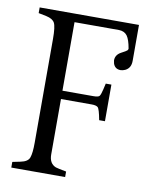

<svg xmlns="http://www.w3.org/2000/svg" viewBox="-71 -634 531 686"><g transform="rotate(10 195.0 -290.5)"><path d="M84 -478.5Q84 -522.9 76.7 -536.6Q69.3 -549.8 46.4 -554.7L17.6 -560.5V-581.1H377.9V-450.7Q377.9 -424.3 357.4 -414.6Q349.6 -411.1 341.3 -410.6Q320.3 -410.6 314 -430.2Q312.5 -435.5 312 -440.9Q312 -460.9 331.5 -471.7Q351.1 -481.9 353.5 -484.9Q356 -487.8 356 -491.2Q350.6 -522.9 340.8 -536.6Q330.6 -550.3 311 -550.8H149.4V-302.2H262.2Q280.8 -302.2 284.2 -308.1Q288.1 -314 292.5 -332.5L297.4 -354H317.9V-221.2H296.9Q289.6 -260.7 283.2 -266.6Q276.9 -272 261.2 -272H149.4V-70.8Q149.4 -38.1 173.8 -28.3Q180.7 -25.9 212.4 -20V0H17.1V-20.5L45.9 -26.4Q72.8 -31.7 78.1 -47.9Q84 -64 84 -102.1Z"/></g></svg>

Font: Lancelot
Style: Regular
Weight: 400
Designer: Marion Kadi
Foundry: Marion Kadi, Anton Koovit
Version: 1.004